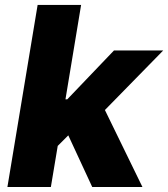

<svg xmlns="http://www.w3.org/2000/svg" viewBox="-20 -747 672 767"><path d="M130.3 -727.3H304L241.5 -350.1H248.6L435.4 -545.5H632.1L399.1 -307.5L549 0H348.4L252.8 -206.3L210.6 -164.1L183.2 0H9.6Z"/></svg>

Font: Inter P Extra Bold
Style: Italic
Weight: 800
Italic angle: 9.39999°
Designer: Rasmus Andersson
Foundry: rsms
Version: Version 3.018;git-588b23468